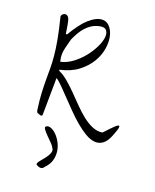

<svg xmlns="http://www.w3.org/2000/svg" viewBox="-196 -884 1083 1338"><g transform="rotate(20 345.5 -215.0)"><path d="M123 -7.8Q121.1 -8.8 118.2 -14.6Q115.2 -20.5 115.2 -23.4Q104.5 -97.7 102.1 -150.4Q99.6 -203.1 99.6 -246.6Q99.6 -290 99.6 -330.1Q99.6 -370.1 95.2 -419.4Q90.8 -468.8 79.1 -533.7Q67.4 -598.6 43.9 -692.4Q41 -699.2 47.9 -708.5Q54.7 -717.8 65.4 -720.7Q76.2 -723.6 87.9 -715.3Q99.6 -707 105.5 -677.7Q106.4 -672.9 108.9 -660.6Q111.3 -648.4 113.3 -634.8Q115.2 -621.1 117.2 -609.4Q119.1 -597.7 120.1 -592.8H128.9Q182.6 -684.6 229.5 -726.1Q276.4 -767.6 314 -772.9Q351.6 -778.3 377 -753.4Q402.3 -728.5 412.6 -687Q422.9 -645.5 415 -593.3Q407.2 -541 377.9 -491.7Q348.6 -442.4 296.4 -401.9Q244.1 -361.3 164.1 -343.8V-335.9Q198.2 -321.3 232.9 -292Q267.6 -262.7 302.7 -227.1Q337.9 -191.4 373 -155.3Q408.2 -119.1 444.3 -90.3Q480.5 -61.5 517.6 -45.4Q554.7 -29.3 592.8 -34.2Q594.7 -34.2 606.4 -46.9Q618.2 -59.6 632.8 -75.2Q647.5 -90.8 661.6 -104Q675.8 -117.2 684.1 -119.1Q692.4 -121.1 690.9 -106Q689.5 -90.8 672.9 -48.8Q653.3 4.9 625.5 25.9Q597.7 46.9 564.5 43.9Q531.2 41 494.1 19Q457 -2.9 418.9 -35.2Q380.9 -67.4 343.8 -105.5Q306.6 -143.6 272.9 -178.7Q239.3 -213.9 211.4 -242.2Q183.6 -270.5 164.1 -282.2L161.1 -7.8Q161.1 -2 155.8 -0.5Q150.4 1 146.5 0Q141.6 -2 133.3 -4.4Q125 -6.8 123 -7.8ZM149.4 -397.5Q194.3 -407.2 235.4 -437.5Q276.4 -467.8 308.1 -506.8Q339.8 -545.9 360.4 -587.9Q380.9 -629.9 384.8 -662.6Q388.7 -695.3 373.5 -713.9Q358.4 -732.4 320.3 -723.6Q290 -716.8 266.6 -701.7Q243.2 -686.5 225.1 -666Q207 -645.5 192.9 -620.6Q178.7 -595.7 167 -569.3Q159.2 -538.1 153.3 -516.6Q147.5 -495.1 144.5 -476.6Q141.6 -458 142.6 -439.9Q143.6 -421.9 149.4 -397.5ZM238.3 331.1Q237.3 318.4 252.9 300.3Q268.6 282.2 284.2 261.7Q299.8 241.2 307.6 219.7Q315.4 198.2 298.8 178.7Q295.9 170.9 279.8 154.8Q263.7 138.7 246.1 121.1Q228.5 103.5 215.8 87.4Q203.1 71.3 207 63.5Q219.7 49.8 240.2 55.7Q260.7 61.5 281.2 80.1Q301.8 98.6 318.8 127.9Q335.9 157.2 341.8 190.9Q347.7 224.6 338.9 260.3Q330.1 295.9 298.8 327.1Q288.1 344.7 272.5 344.2Q256.8 343.8 238.3 331.1Z"/></g></svg>

Font: Give You Glory
Style: Regular
Weight: 400
Designer: Kimberly Geswein
Foundry: Kimberly Geswein
Version: Version 1.002